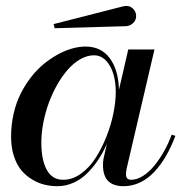

<svg xmlns="http://www.w3.org/2000/svg" viewBox="-20 -630 646 660"><path d="M413.1 -540 168 -533 164.1 -547.1 403.1 -608.2Q422.6 -613 435.3 -601.9Q448 -590.8 448 -575Q448 -560.8 437.7 -550.8Q427.5 -540.8 413.1 -540ZM583 -163.1Q568.4 -124.5 550.4 -93.6Q532.5 -62.7 510.4 -39.2Q488.3 -15.6 461.4 -2.8Q434.6 10 405 10Q369.4 10 351.7 -7.9Q334 -25.9 334 -63Q334 -72.8 335.9 -85L347.4 -135.3Q333.7 -104.7 316.9 -79.5Q300 -54.2 278.9 -33.6Q257.8 -12.9 231.7 -1.5Q205.6 10 177 10Q155 10 133.8 5Q112.5 0 91.3 -12.6Q70.1 -25.1 54.1 -43.8Q38.1 -62.5 28.1 -92.5Q18.1 -122.6 18.1 -159.9Q18.1 -201.4 27 -239.9Q35.9 -278.3 51.4 -308.8Q66.9 -339.4 87.5 -365.7Q108.2 -392.1 131.6 -411Q155 -429.9 179.8 -443.4Q204.6 -456.8 228.5 -463.4Q252.4 -470 273.9 -470Q327.9 -470 357.5 -429.7Q387.2 -389.4 388.9 -321.3L420.9 -460H511L415 -49.1Q413.1 -36.9 413.1 -31Q413.1 -12 430.9 -12Q450.7 -12 471.7 -25.3Q492.7 -38.6 510.7 -60.8Q528.8 -83 544.1 -110.2Q559.3 -137.5 570.1 -167ZM377.9 -314Q377.9 -369.1 357.2 -404.5Q336.4 -439.9 303 -439.9Q280 -439.9 257 -427Q233.9 -414.1 214.2 -392Q194.6 -369.9 177.4 -340.1Q160.2 -310.3 148.1 -277.3Q136 -244.4 129 -208.6Q122.1 -172.9 122.1 -139.9Q122.1 -79.8 140.9 -45.9Q159.7 -12 197 -12Q229 -12 258.3 -33Q287.6 -54 308.8 -87.3Q330.1 -120.6 346.1 -161Q362.1 -201.4 370 -241.2Q377.9 -281 377.9 -314Z"/></svg>

Font: Bodoni* 16
Style: Italic
Weight: 400
Italic angle: -13°
Version: Version 2.000